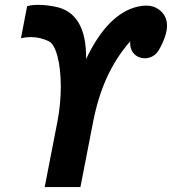

<svg xmlns="http://www.w3.org/2000/svg" viewBox="-20 -754 693 774"><path d="M160.2 0H304.2L355 -260.7C380.4 -392.1 427.2 -499 504.9 -587.4C501.5 -542.5 531.7 -519 564 -519C585.4 -519 607.4 -529.8 620.1 -551.8C642.1 -590.3 653.3 -623.5 653.3 -650.4C653.3 -678.2 642.1 -700.2 619.6 -716.3C605.5 -726.6 588.9 -731.4 568.8 -731.4C558.6 -731.4 547.9 -730 536.1 -727.5C455.6 -709.5 385.7 -639.2 327.1 -516.1C328.6 -641.6 286.1 -711.9 200.2 -727.5C175.3 -732.4 152.8 -734.4 133.8 -734.4C116.7 -734.4 101.6 -732.9 89.4 -729L64.5 -600.1C78.1 -603 91.3 -604.5 104.5 -604.5C129.9 -604.5 154.3 -598.6 177.2 -587.4C206.5 -572.8 225.1 -498 225.1 -404.8C225.1 -359.4 220.7 -310.1 210.9 -260.7Z"/></svg>

Font: Hack
Style: Bold Oblique
Weight: 700
Italic angle: -12°
Monospace: yes
Designer: Christopher Simpkins
Foundry: Christopher Simpkins
Version: Version 2.010